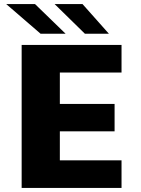

<svg xmlns="http://www.w3.org/2000/svg" viewBox="-20 -920 690 940"><path d="M86 0V-700H575V-565H273V-411H541V-277H273V-135H575V0ZM395.5 -755 247.5 -900H384L513 -755ZM178.5 -755 10.5 -900H151.5L301 -755Z"/></svg>

Font: Trispace Thin ExtraBold
Style: Regular
Weight: 800
Version: Version 1.210